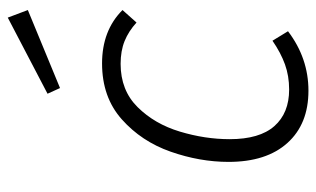

<svg xmlns="http://www.w3.org/2000/svg" viewBox="-184 -640 834 507"><g transform="rotate(-90 233.5 -386.0)"><path d="M461 -480 428 -443Q405 -464 379 -474.5Q353 -485 319 -485Q249 -485 204.5 -440Q160 -395 140 -328.5Q120 -262 120 -197Q120 -118 154.5 -79Q189 -40 251 -40Q287 -40 317.5 -51Q348 -62 380 -84L405 -43Q334 11 248 11Q160 11 110 -44.5Q60 -100 60 -200Q60 -276 87 -353Q114 -430 172.5 -482Q231 -534 320 -534Q407 -534 461 -480ZM461 -730 255 -645 240 -678 441 -783Z"/></g></svg>

Font: FiraGO Light
Style: Italic
Weight: 300
Italic angle: -8°
Designer: bBox Type GmbH
Foundry: bBox Type GmbH
Version: Version 1.001